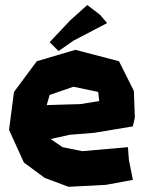

<svg xmlns="http://www.w3.org/2000/svg" viewBox="-20 -717 567 757"><path d="M324.2 -697.3 257.8 -637.7 175.8 -550.8 210.9 -515.6 269.5 -556.6 402.3 -626 375 -658.2ZM371.1 -318.4 296.9 -306.6 164.1 -302.7 175.8 -342.8 269.5 -375 367.2 -354.5ZM503.9 -218.8 511.7 -253.9 507.8 -358.4 449.2 -475.6 277.3 -520.5 125 -475.6 35.2 -354.5 15.6 -205.1 74.2 -76.2 156.2 -15.6 250 19.5 398.4 11.7 503.9 -7.8 488.3 -85.9 484.4 -136.7 304.7 -121.1 226.6 -136.7 179.7 -168.9 253.9 -185.5 351.6 -193.4Z"/></svg>

Font: MaokenAssortedSans-Lite
Style: Lite
Weight: 400
Version: Version 1.400